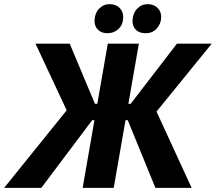

<svg xmlns="http://www.w3.org/2000/svg" viewBox="-61 -912 1048 932"><path d="M285 -404.2 275.8 -348.6 111.4 -700H277.4L399.8 -408.2H456.4L442.6 -328.4H386.4L139.4 0H-41ZM462.2 -700H613L491 0H340.2ZM559.2 -328.4H503.4L517.2 -408.2H573.4L797.8 -700H966.8L680.4 -347.8L683.2 -404.2L869.2 0H693.4ZM398 -814Q399.6 -849 420.8 -870.6Q442 -892.2 472.4 -891.8Q502.2 -891.4 520.3 -872.8Q538.4 -854.2 536.8 -825.2Q535.6 -790.6 512.9 -770.3Q490.2 -750 458.8 -750.8Q430.2 -751.2 413.5 -768.7Q396.8 -786.2 398 -814ZM582.4 -813.4Q584 -848.4 605.2 -870.3Q626.4 -892.2 656.8 -891.8Q686.6 -891.4 704.7 -872.8Q722.8 -854.2 721.2 -825.2Q720 -795.4 699.1 -772.7Q678.2 -750 643.8 -750.8Q614 -751.2 597.6 -768.4Q581.2 -785.6 582.4 -813.4Z"/></svg>

Font: Fixel Italic Variable 20240409 Display Thin
Style: Italic
Weight: 100
Italic angle: -10°
Designer: AlfaBravo + MacPaw
Foundry: Kyrylo Tkachov, Marchela Mozhyna, Serhii Makarenko, Maria Weinstein, Zakhar Kryvoshyya
Version: Version 1.211;Glyphs 3.2 (3225)